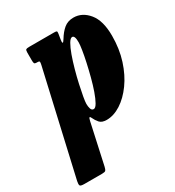

<svg xmlns="http://www.w3.org/2000/svg" viewBox="-259 -647 922 1010"><g transform="rotate(-30 201.5 -142.5)"><path d="M64 -519.5H216Q228.5 -519.5 231.5 -517Q234.5 -514.5 232.5 -502L227.5 -471Q224.5 -454 227.5 -450.5Q230.5 -447 241.5 -465Q261 -497.5 284.5 -517Q308 -536.5 342.5 -536.5Q395.5 -536.5 433.5 -490.2Q471.5 -444 471.5 -352.5Q471.5 -272.5 449.8 -205Q428 -137.5 392 -87.8Q356 -38 312.8 -10.2Q269.5 17.5 226.5 17.5Q197.5 17.5 184.2 2.5Q171 -12.5 164 -28.5Q159 -40.5 155 -40Q151 -39.5 147 -21.5L93 225Q89.5 240.5 84.8 245.5Q80 250.5 63.5 250.5H-44Q-68 250.5 -70.8 243.2Q-73.5 236 -70 218.5L72.5 -405Q75.5 -418.5 74.5 -423.2Q73.5 -428 61 -428H57Q46 -428 43.5 -432.8Q41 -437.5 41 -452.5V-499Q41 -513.5 45.8 -516.5Q50.5 -519.5 64 -519.5ZM175 -108.5Q175 -93 179.2 -79.5Q183.5 -66 195.5 -66Q206.5 -66 218.5 -87.2Q230.5 -108.5 242.5 -142.5Q254.5 -176.5 265 -216.8Q275.5 -257 284 -295.8Q292.5 -334.5 297.2 -365Q302 -395.5 302 -409.5Q302.5 -451.5 286 -451.5Q275 -451.5 262.5 -430Q250 -408.5 237.5 -373.8Q225 -339 213.8 -298.5Q202.5 -258 194 -219.2Q185.5 -180.5 180.2 -150.8Q175 -121 175 -108.5Z"/></g></svg>

Font: Besley* Condensed Heavy
Style: Italic
Weight: 800
Width: 3
Italic angle: -13°
Designer: Owen Earl
Foundry: indestructible type*
Version: Version 3.000; ttfautohint (v1.8.3)